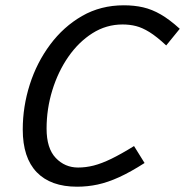

<svg xmlns="http://www.w3.org/2000/svg" viewBox="-20 -690 699 725"><path d="M271 15Q171.5 15 118.7 -39.7Q65.9 -94.4 65.9 -201Q65.9 -287.3 92.4 -370.6Q118.9 -453.9 169.4 -521.6Q219.8 -589.3 290 -629.7Q360.2 -670 447.6 -670Q487 -670 520.5 -662.3Q554 -654.6 587 -635.5Q620 -616.5 658.8 -581.3L607.6 -518.4Q571.5 -552 544.4 -568.8Q517.2 -585.6 493.4 -591.6Q469.6 -597.6 442.9 -597.6Q381.2 -597.6 329 -564.5Q276.9 -531.5 238.1 -475.6Q199.3 -419.7 177.6 -349.3Q155.9 -278.9 155.9 -204.3Q155.9 -129.9 190.5 -93.6Q225 -57.4 274.9 -57.4Q304.1 -57.4 333.8 -64.9Q363.5 -72.5 400.3 -90.3Q437.2 -108.2 486.1 -138.5L525.9 -74.5Q473 -40.6 430 -21Q387 -1.4 348.8 6.8Q310.7 15 271 15Z"/></svg>

Font: Intel One Mono Light
Style: Italic
Weight: 300
Italic angle: -16°
Monospace: yes
Designer: Fred Shallcrass
Foundry: Frere-Jones Type LLC
Version: Version 1.004